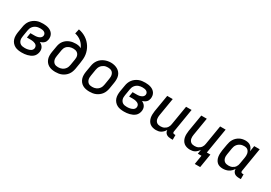

<svg xmlns="http://www.w3.org/2000/svg" viewBox="31 -1752 4139 2929"><g transform="rotate(30 2100.0 -288.0)"><path d="M264 8Q231 8 199.5 3Q168 -2 141.5 -16Q115 -30 95 -53Q75 -76 65 -105Q55 -134 54.5 -166.5Q54 -199 59 -231L78 -341Q82 -369 92.5 -396.5Q103 -424 121 -448Q139 -472 164 -490.5Q189 -509 216.5 -520Q244 -531 272.5 -534.5Q301 -538 329 -538Q354 -538 379.5 -534.5Q405 -531 428 -523Q451 -515 470.5 -500.5Q490 -486 503 -465.5Q516 -445 520 -420Q524 -395 520 -369Q517 -352 509.5 -335Q502 -318 488 -305.5Q474 -293 457 -284.5Q440 -276 423 -270Q442 -261 458 -248Q474 -235 484.5 -216.5Q495 -198 497.5 -176Q500 -154 496 -132Q492 -109 480.5 -86Q469 -63 449.5 -46.5Q430 -30 406.5 -19.5Q383 -9 359 -3Q335 3 311.5 5.5Q288 8 264 8ZM266 -76Q280 -76 293 -77Q306 -78 319.5 -81Q333 -84 346.5 -88.5Q360 -93 372 -101Q384 -109 392 -121Q400 -133 402 -147Q404 -161 400.5 -175Q397 -189 387.5 -199Q378 -209 365.5 -215Q353 -221 339.5 -224.5Q326 -228 311.5 -229.5Q297 -231 282 -231H218L231 -315H296Q309 -315 321.5 -315.5Q334 -316 346.5 -318.5Q359 -321 372 -325.5Q385 -330 396 -337.5Q407 -345 415 -356.5Q423 -368 425 -381Q428 -399 420 -415Q412 -431 397 -439.5Q382 -448 364 -451Q346 -454 328 -454Q311 -454 293 -451.5Q275 -449 257.5 -442Q240 -435 224.5 -423Q209 -411 198 -395.5Q187 -380 181 -362.5Q175 -345 172 -327L154 -217Q151 -199 150.5 -180.5Q150 -162 155 -145Q160 -128 170.5 -113.5Q181 -99 196 -90.5Q211 -82 229 -79Q247 -76 266 -76Z M854 8Q822 8 791.5 2Q761 -4 735.5 -18.5Q710 -33 691.5 -56Q673 -79 663.5 -108Q654 -137 654 -168.5Q654 -200 659 -231L678 -341Q682 -367 692 -392.5Q702 -418 719.5 -440Q737 -462 760 -478.5Q783 -495 809 -505Q835 -515 861 -519Q887 -523 914 -523Q940 -523 965 -518Q990 -513 1010 -499Q998 -528 980 -553.5Q962 -579 938 -599Q914 -619 885 -633Q856 -647 825 -653L843 -735Q879 -729 913 -715.5Q947 -702 976.5 -682.5Q1006 -663 1030.5 -638Q1055 -613 1074 -583Q1093 -553 1105.5 -519Q1118 -485 1123 -449Q1128 -413 1125 -375Q1122 -337 1116 -299L1098 -189Q1093 -161 1083 -134Q1073 -107 1056 -83.5Q1039 -60 1015 -41.5Q991 -23 964 -11.5Q937 0 909 4Q881 8 854 8ZM855 -76Q873 -76 890 -79Q907 -82 923.5 -89.5Q940 -97 954.5 -109.5Q969 -122 979 -137Q989 -152 994.5 -169Q1000 -186 1003 -203L1020 -306Q1023 -323 1023 -340.5Q1023 -358 1018.5 -373.5Q1014 -389 1004.5 -402Q995 -415 981 -423.5Q967 -432 950 -435.5Q933 -439 916 -439Q900 -439 884 -436.5Q868 -434 852 -428Q836 -422 822 -412Q808 -402 797.5 -388.5Q787 -375 781 -359Q775 -343 772 -327L754 -217Q751 -200 750.5 -182Q750 -164 754 -147.5Q758 -131 767 -116.5Q776 -102 789.5 -92.5Q803 -83 820.5 -79.5Q838 -76 855 -76Z M1454 8Q1422 8 1391.5 2Q1361 -4 1335.5 -18.5Q1310 -33 1291.5 -56Q1273 -79 1263.5 -108Q1254 -137 1254 -168.5Q1254 -200 1259 -231L1278 -341Q1282 -369 1292 -396Q1302 -423 1319.5 -447Q1337 -471 1360.5 -489Q1384 -507 1411 -518.5Q1438 -530 1466 -535.5Q1494 -541 1522 -541Q1554 -541 1584 -533.5Q1614 -526 1639.5 -511.5Q1665 -497 1684 -474Q1703 -451 1712 -422.5Q1721 -394 1721 -362Q1721 -330 1716 -299L1698 -189Q1693 -161 1683 -134Q1673 -107 1656 -83.5Q1639 -60 1615 -41.5Q1591 -23 1564 -11.5Q1537 0 1509 4Q1481 8 1454 8ZM1455 -76Q1473 -76 1490 -79Q1507 -82 1523.5 -89.5Q1540 -97 1554.5 -109.5Q1569 -122 1579 -137Q1589 -152 1594.5 -169Q1600 -186 1603 -203L1621 -313Q1624 -331 1624.5 -349Q1625 -367 1621 -383.5Q1617 -400 1608 -414.5Q1599 -429 1584.5 -438Q1570 -447 1553 -450.5Q1536 -454 1518 -454Q1500 -454 1483 -451Q1466 -448 1450 -440Q1434 -432 1420 -420Q1406 -408 1396 -393Q1386 -378 1380.5 -361Q1375 -344 1372 -327L1354 -217Q1351 -200 1350.5 -182Q1350 -164 1354 -147.5Q1358 -131 1367 -116.5Q1376 -102 1389.5 -92.5Q1403 -83 1420.5 -79.5Q1438 -76 1455 -76Z M2064 8Q2031 8 1999.5 3Q1968 -2 1941.5 -16Q1915 -30 1895 -53Q1875 -76 1865 -105Q1855 -134 1854.5 -166.5Q1854 -199 1859 -231L1878 -341Q1882 -369 1892.5 -396.5Q1903 -424 1921 -448Q1939 -472 1964 -490.5Q1989 -509 2016.5 -520Q2044 -531 2072.5 -534.5Q2101 -538 2129 -538Q2154 -538 2179.5 -534.5Q2205 -531 2228 -523Q2251 -515 2270.5 -500.5Q2290 -486 2303 -465.5Q2316 -445 2320 -420Q2324 -395 2320 -369Q2317 -352 2309.5 -335Q2302 -318 2288 -305.5Q2274 -293 2257 -284.5Q2240 -276 2223 -270Q2242 -261 2258 -248Q2274 -235 2284.5 -216.5Q2295 -198 2297.5 -176Q2300 -154 2296 -132Q2292 -109 2280.5 -86Q2269 -63 2249.5 -46.5Q2230 -30 2206.5 -19.5Q2183 -9 2159 -3Q2135 3 2111.5 5.5Q2088 8 2064 8ZM2066 -76Q2080 -76 2093 -77Q2106 -78 2119.5 -81Q2133 -84 2146.5 -88.5Q2160 -93 2172 -101Q2184 -109 2192 -121Q2200 -133 2202 -147Q2204 -161 2200.5 -175Q2197 -189 2187.5 -199Q2178 -209 2165.5 -215Q2153 -221 2139.5 -224.5Q2126 -228 2111.5 -229.5Q2097 -231 2082 -231H2018L2031 -315H2096Q2109 -315 2121.5 -315.5Q2134 -316 2146.5 -318.5Q2159 -321 2172 -325.5Q2185 -330 2196 -337.5Q2207 -345 2215 -356.5Q2223 -368 2225 -381Q2228 -399 2220 -415Q2212 -431 2197 -439.5Q2182 -448 2164 -451Q2146 -454 2128 -454Q2111 -454 2093 -451.5Q2075 -449 2057.5 -442Q2040 -435 2024.5 -423Q2009 -411 1998 -395.5Q1987 -380 1981 -362.5Q1975 -345 1972 -327L1954 -217Q1951 -199 1950.5 -180.5Q1950 -162 1955 -145Q1960 -128 1970.5 -113.5Q1981 -99 1996 -90.5Q2011 -82 2029 -79Q2047 -76 2066 -76Z M2626 8Q2598 8 2570 0.5Q2542 -7 2520.5 -23.5Q2499 -40 2485.5 -64.5Q2472 -89 2466.5 -116Q2461 -143 2462 -172.5Q2463 -202 2467 -231L2517 -530H2614L2562 -217Q2559 -200 2558.5 -182.5Q2558 -165 2561 -149Q2564 -133 2572 -118.5Q2580 -104 2593 -94Q2606 -84 2622.5 -80Q2639 -76 2656 -76Q2672 -76 2688 -78.5Q2704 -81 2719 -88Q2734 -95 2747.5 -106Q2761 -117 2770.5 -131Q2780 -145 2785.5 -160.5Q2791 -176 2793 -192L2849 -530H2946L2877 -111Q2876 -104 2876.5 -97Q2877 -90 2881.5 -85Q2886 -80 2892.5 -78Q2899 -76 2906 -76H2924V8H2892Q2871 8 2850.5 3.5Q2830 -1 2813.5 -12Q2797 -23 2787.5 -41.5Q2778 -60 2777 -81Q2766 -60 2749.5 -42.5Q2733 -25 2713 -13Q2693 -1 2670.5 3.5Q2648 8 2626 8Z M3495 159H3400L3426 0H3362L3374 -75Q3362 -56 3346 -39.5Q3330 -23 3310.5 -11.5Q3291 0 3269 4Q3247 8 3226 8Q3198 8 3170 0.5Q3142 -7 3120.5 -23.5Q3099 -40 3085.5 -64.5Q3072 -89 3066.5 -116Q3061 -143 3062 -172.5Q3063 -202 3067 -231L3117 -530H3214L3162 -217Q3159 -200 3158.5 -182.5Q3158 -165 3161 -149Q3164 -133 3172 -118.5Q3180 -104 3193 -94Q3206 -84 3222.5 -80Q3239 -76 3256 -76Q3272 -76 3288 -78.5Q3304 -81 3319 -88Q3334 -95 3347.5 -106Q3361 -117 3370.5 -131Q3380 -145 3385.5 -160.5Q3391 -176 3393 -192L3449 -530H3546L3472 -84H3535Z M3804 8Q3775 8 3748.5 0.5Q3722 -7 3702.5 -25Q3683 -43 3671.5 -67.5Q3660 -92 3656 -119Q3652 -146 3653.5 -174.5Q3655 -203 3659 -231L3678 -341Q3682 -367 3690 -392Q3698 -417 3712.5 -440.5Q3727 -464 3747.5 -483Q3768 -502 3792 -514.5Q3816 -527 3842 -532.5Q3868 -538 3894 -538Q3919 -538 3943.5 -531.5Q3968 -525 3986 -510Q4004 -495 4015.5 -474Q4027 -453 4033 -429L4049 -530H4146L4077 -111Q4076 -104 4076.5 -97Q4077 -90 4081.5 -85Q4086 -80 4092.5 -78Q4099 -76 4106 -76H4124V8H4092Q4070 8 4049 3.5Q4028 -1 4011.5 -13Q3995 -25 3986 -44.5Q3977 -64 3977 -86Q3977 -86 3977 -86Q3977 -86 3977 -86Q3963 -64 3944 -45Q3925 -26 3901.5 -14Q3878 -2 3853 3Q3828 8 3804 8ZM3855 -76Q3871 -76 3887 -78.5Q3903 -81 3918.5 -88Q3934 -95 3947.5 -106Q3961 -117 3970.5 -131Q3980 -145 3985.5 -160.5Q3991 -176 3993 -192L4012 -302Q4015 -320 4016 -338.5Q4017 -357 4014 -374Q4011 -391 4003.5 -406.5Q3996 -422 3983.5 -433.5Q3971 -445 3954 -449.5Q3937 -454 3918 -454Q3901 -454 3884 -451Q3867 -448 3850.5 -440Q3834 -432 3820 -420Q3806 -408 3796 -393Q3786 -378 3780.5 -361Q3775 -344 3772 -327L3754 -217Q3751 -200 3750.5 -182Q3750 -164 3754 -147.5Q3758 -131 3767 -116.5Q3776 -102 3789.5 -93Q3803 -84 3820 -80Q3837 -76 3855 -76Z"/></g></svg>

Font: Iosevka Curly Medium Extended
Style: Italic
Weight: 500
Width: 7
Italic angle: -9°
Monospace: yes
Designer: Belleve Invis
Foundry: Belleve Invis
Version: Version 11.1.0; ttfautohint (v1.8.3)